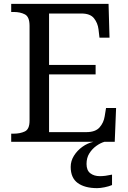

<svg xmlns="http://www.w3.org/2000/svg" viewBox="-20 -734 663 994"><path d="M38 0V-42H51Q84 -42 108.5 -53.5Q133 -65 133 -109V-600Q133 -647 109 -659.5Q85 -672 51 -672H38V-714H542L547 -539H495L490 -582Q486 -615 466.5 -639.5Q447 -664 402 -664H234V-398H475V-349H234V-50H427Q474 -50 495.5 -74.5Q517 -99 522 -132L529 -175H581L574 0ZM483 240Q419 240 382.5 213.5Q346 187 346 130Q346 99 363 72Q380 45 406.5 26Q433 7 464 0H521Q500 6 478.5 21.5Q457 37 442.5 60Q428 83 428 115Q428 148 447.5 163Q467 178 497 178Q511 178 526.5 176Q542 174 560 170V224Q544 231 521.5 235.5Q499 240 483 240Z"/></svg>

Font: Noto Serif Vithkuqi
Style: Regular
Weight: 400
Version: Version 1.005